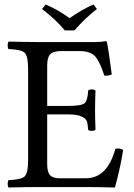

<svg xmlns="http://www.w3.org/2000/svg" viewBox="-20 -832 597 854"><path d="M268.1 -696.8Q231.9 -741.7 167 -792L183.1 -812Q243.2 -786.1 289.1 -751Q346.2 -791 396 -812L411.1 -792Q361.3 -753.9 311 -696.8ZM280.8 -360.8Q341.8 -360.8 356 -372.8Q370.1 -384.8 372.1 -429.2Q376 -434.1 387.9 -434.1Q399.9 -434.1 404.8 -429.2Q402.8 -381.3 402.8 -342.8Q402.8 -306.6 404.8 -254.9Q399.9 -250 387.9 -250Q376 -250 372.1 -254.9Q370.1 -281.7 366 -293.5Q361.8 -305.2 341.8 -314.2Q321.8 -323.2 280.8 -323.2H189.9V-102.1Q189.9 -66.9 202.4 -53Q214.8 -39.1 246.1 -39.1H361.8Q457 -39.1 493.2 -169.9Q512.2 -174.8 527.8 -165Q515.6 -85.9 491.2 2Q411.1 0 362.8 0H147.9Q91.8 0 18.1 2Q14.2 -2 14.2 -13.9Q14.2 -25.9 18.1 -30.8Q74.2 -32.7 89.6 -47.4Q105 -62 105 -122.1V-522.9Q105 -583 89.6 -597.4Q74.2 -611.8 18.1 -613.8Q14.2 -617.7 14.2 -629.9Q14.2 -642.1 18.1 -647Q98.1 -645 147 -645H401.9Q427.7 -645 451.2 -648.9Q455.1 -648.9 455.1 -646Q462.9 -611.8 477.1 -501Q460.9 -493.2 443.8 -496.1Q424.8 -556.2 403.8 -580.6Q382.8 -605 331.1 -605H255.9Q216.8 -605 203.4 -590.6Q189.9 -576.2 189.9 -541V-360.8Z"/></svg>

Font: Linux Libertine
Style: Regular
Weight: 400
Designer: Philipp H. Poll
Foundry: Philipp H. Poll
Version: Version 5.3.0 ; ttfautohint (v0.9)